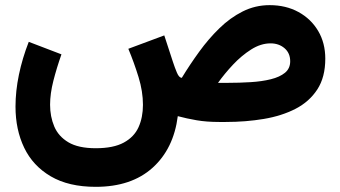

<svg xmlns="http://www.w3.org/2000/svg" viewBox="-20 -472 1317 743"><path d="M350.6 251Q245.6 251 176.5 210.4Q107.4 169.9 73.7 99.9Q40 29.8 40 -59.6Q40 -119.1 53.2 -182.9Q66.4 -246.6 91.3 -310.1L217.8 -261.7Q199.2 -209 186.5 -159.2Q173.8 -109.4 173.8 -66.9Q173.8 -21 189.9 17.3Q206.1 55.7 244.6 78.6Q283.2 101.6 350.6 101.6Q418.9 101.6 459 79.8Q499 58.1 516.1 20.3Q533.2 -17.6 533.2 -66.4Q533.2 -118.2 516.1 -173.8Q499 -229.5 476.6 -283.2L615.7 -335L648.9 -233.4Q656.2 -210.9 664.6 -190.9Q672.9 -170.9 683.6 -170.9Q714.8 -222.2 751 -272Q787.1 -321.8 828.9 -362.5Q870.6 -403.3 919.2 -427.7Q967.8 -452.1 1023.4 -452.1Q1086.4 -452.1 1135 -425.5Q1183.6 -398.9 1211.2 -352.3Q1238.8 -305.7 1238.8 -245.1Q1238.8 -173.3 1208 -126Q1177.2 -78.6 1123.8 -51Q1070.3 -23.4 1000.7 -11.7Q931.2 0 853.5 0H828.1Q779.3 0 741 -6.6Q702.6 -13.2 668 -22.5Q651.9 104 570.1 177.5Q488.3 251 350.6 251ZM1026.9 -304.2Q989.3 -304.2 951.9 -280.5Q914.6 -256.8 881.6 -221.7Q848.6 -186.5 823.7 -151.4H861.3Q906.7 -151.4 950 -154.1Q993.2 -156.7 1027.8 -165.3Q1062.5 -173.8 1082.8 -190.4Q1103 -207 1103 -234.9Q1103 -266.6 1081.1 -285.4Q1059.1 -304.2 1026.9 -304.2Z"/></svg>

Font: Vazirmatn UI Black
Style: Regular
Weight: 900
Designer: Saber Rastikerdar
Foundry: Saber Rastikerdar
Version: Version 33.003